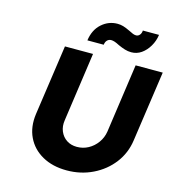

<svg xmlns="http://www.w3.org/2000/svg" viewBox="-130 -1020 1041 1136"><g transform="rotate(15 391.0 -452.0)"><path d="M382 6Q295 6 232 -29.5Q169 -65 139.5 -127Q110 -189 121 -269L183 -700H355L295 -278Q289 -240 302 -209.5Q315 -179 341.5 -161.5Q368 -144 404 -144Q442 -144 474 -161.5Q506 -179 528 -209.5Q550 -240 556 -278L616 -700H782L720 -269Q709 -189 661.5 -127Q614 -65 541 -29.5Q468 6 382 6ZM570 -768Q550 -768 530.5 -774Q511 -780 489 -790Q472 -799 460 -803Q448 -807 438 -807Q424 -807 414 -797Q404 -787 402 -769H302Q311 -835 353 -872.5Q395 -910 450 -910Q468 -910 485 -905Q502 -900 527 -888Q542 -880 552.5 -876Q563 -872 572 -872Q585 -872 594 -882.5Q603 -893 604 -910H703Q698 -872 678.5 -839Q659 -806 631.5 -787Q604 -768 570 -768Z"/></g></svg>

Font: Lexend
Style: Bold Italic
Weight: 700
Italic angle: -8.13011°
Designer: Bonnie Shaver-Troup, Thomas Jockin
Foundry: Lexend
Version: Version 1.007